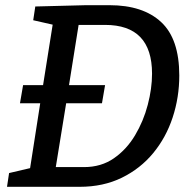

<svg xmlns="http://www.w3.org/2000/svg" viewBox="-20 -720 748 740"><path d="M57 -322 69 -392H146L183 -625L108 -642L116 -695L311 -700H402Q531 -700 601 -635Q671 -570 671 -429Q671 -345 645.5 -267.5Q620 -190 570.5 -130Q521 -70 449.5 -35Q378 0 287 0H7L15 -53L96 -72L135 -322ZM304 -76Q370 -76 419 -110Q468 -144 500.5 -198.5Q533 -253 549.5 -316Q566 -379 566 -436Q566 -624 385 -624H283L246 -392H385L373 -322H235L195 -76Z"/></svg>

Font: Bitter Medium
Style: Italic
Weight: 500
Italic angle: -9°
Designer: Sol Matas, and Bitter project Authors
Foundry: Sol Matas
Version: Version 2.001